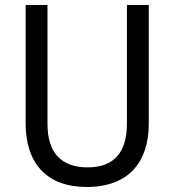

<svg xmlns="http://www.w3.org/2000/svg" viewBox="-20 -734 694 764"><path d="M572 -242V-714H485V-241C485 -132 437 -68 329 -68C223 -68 169 -127 169 -240V-714H82V-243C82 -84 166 10 325 10C492 10 572 -89 572 -242Z"/></svg>

Font: Noto Sans Lao UI SemCond
Style: Regular
Weight: 400
Width: 4
Designer: Monotype Design Team
Foundry: Monotype Imaging Inc.
Version: Version 2.000